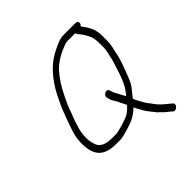

<svg xmlns="http://www.w3.org/2000/svg" viewBox="-174 -762 977 977"><g transform="rotate(-45 314.5 -273.5)"><path d="M347.6 -228 351.1 -217C353.1 -208.3 356.1 -201 360 -195C368.9 -183.4 373.4 -170.2 381.8 -155C387.8 -145.2 389.6 -137 394.2 -131C393.1 -129 391.7 -127 389.9 -125C376.4 -110.4 360.2 -96.4 342.8 -90C330.1 -84.3 270.3 -65.3 252.8 -64H223.8C172.1 -64 143 -77.6 135.1 -113C124.7 -142.5 124.9 -188.7 141 -234C149.7 -264 154.4 -273.6 166.6 -306C179.8 -344.1 185.4 -353.6 201.6 -388C221.7 -429.9 247.4 -469.8 274.4 -500C300.5 -527.2 336.4 -549.5 371.5 -563C381.5 -566.8 396.9 -574 408.5 -574H465.5C466.1 -570.7 466.9 -568.3 467.9 -567L491 -537C497.2 -526.6 503 -515.3 509.1 -503C513.1 -492.1 516.2 -473.8 516.4 -461C516.4 -439.2 519.5 -418.2 513.3 -391L506.8 -363C505.3 -353.7 503.2 -344.3 500.3 -335C487.9 -300.1 482.7 -275.7 468.6 -241C455.3 -208.1 447.5 -196 430.2 -174L422.9 -164C416.6 -174.4 407.9 -189.9 403.2 -200C396.4 -213.7 391.2 -218.4 387 -234L383.6 -245C378.1 -265.2 343.1 -250.7 347.6 -228ZM504.8 -610H416.8C388.8 -610 361.8 -595.4 339.6 -585C276.8 -555.8 233.5 -509.1 195.1 -446.5C179.5 -421.1 161.5 -381.1 149 -355C135.1 -321 117.7 -272 105.7 -237C92.1 -196.6 89.4 -159 92.5 -128C100.3 -64.5 129.9 -28 215.5 -28H246.5C258 -28.7 275.9 -32.7 300.2 -40C351.7 -55 374.2 -65.6 408.6 -98C410.2 -93.3 412.9 -87.7 416.7 -81L428.1 -61C432.2 -53 436.5 -45.7 441 -39L453.3 -23C461.6 -13.2 469.6 -3.2 477.4 7C482.5 11 487.1 15.3 491.4 20C503.6 33.6 508.2 35.5 524.7 49L537.1 60C553.5 72.9 581.5 41.5 564.1 30L551.6 19C529.3 1.4 512.1 -12.8 495.8 -34L485.3 -49C476 -59.2 469.2 -69.2 461.9 -82C454 -97.9 442.9 -114.5 437.2 -131C449.3 -147.4 460.5 -159.9 472.4 -175C486.1 -193.8 491 -206.1 502.3 -235C518.9 -277.5 535.3 -318 543 -364L549.3 -391C556.1 -420.6 553.3 -443.8 553.7 -468.5C554.3 -517.1 532.5 -549.3 509.7 -579C514.6 -583 517.6 -587.3 518.7 -592C520.8 -601.2 514.1 -610 504.8 -610Z"/></g></svg>

Font: HoneyBee
Style: LitIt
Weight: 300
Foundry: Cannot Into Space Fonts
Version: Version 0.89